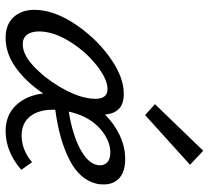

<svg xmlns="http://www.w3.org/2000/svg" viewBox="-50 -689 744 684"><g transform="rotate(90 322.0 -347.0)"><path d="M637 -345Q637 -329 635 -321Q621 -259 549.5 -222.5Q478 -186 371 -172Q369 -117 393 -84.5Q417 -52 463 -52Q513 -52 558 -89L585 -51Q556 -25 520.5 -10Q485 5 447 5Q390 5 355 -32Q320 -69 313 -129Q273 -69 222 -32Q171 5 115 5Q67 5 41 -23.5Q15 -52 15 -98Q15 -115 18 -131Q29 -193 78 -260Q127 -327 192 -371.5Q257 -416 314 -416Q351 -416 368.5 -398Q386 -380 388 -349Q422 -383 463 -402Q504 -421 546 -421Q591 -421 614 -400.5Q637 -380 637 -345ZM569 -331Q569 -347 558 -357.5Q547 -368 523 -368Q480 -368 438.5 -331.5Q397 -295 380 -230Q378 -224 378 -220Q458 -233 508.5 -259.5Q559 -286 567 -318Q569 -326 569 -331ZM328 -281Q332 -298 332 -315Q332 -358 297 -358Q262 -358 212.5 -319Q163 -280 127.5 -222.5Q92 -165 92 -114Q92 -87 103.5 -71.5Q115 -56 138 -56Q174 -56 215 -94Q256 -132 288 -185.5Q320 -239 328 -281ZM351 -527 517 -699 567 -652 390 -492Z"/></g></svg>

Font: Ysabeau Medium
Style: Italic
Weight: 500
Italic angle: -12°
Designer: Christian Thalmann (Catharsis Fonts)
Version: Version 0.003